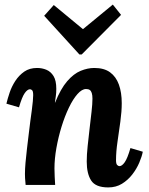

<svg xmlns="http://www.w3.org/2000/svg" viewBox="-20 -808 650 839"><path d="M453 11Q398 11 378.5 -19Q359 -49 359 -102Q359 -132 363 -169.5Q367 -207 371.5 -246Q376 -285 380 -319.5Q384 -354 384 -377Q384 -392 381 -401.5Q378 -411 372 -415Q366 -419 356 -419Q338 -419 318.5 -397Q299 -375 281 -337.5Q263 -300 249 -254.5Q235 -209 226.5 -161.5Q218 -114 218 -72Q218 -59 219 -35.5Q220 -12 221 0H92Q90 -21 89.5 -29.5Q89 -38 89 -48Q89 -69 91.5 -97.5Q94 -126 98 -159.5Q102 -193 106 -226Q109 -253 112.5 -278.5Q116 -304 119 -326.5Q122 -349 123.5 -366Q125 -383 125 -392Q125 -409 120.5 -413.5Q116 -418 111 -418Q100 -418 88 -401Q76 -384 63 -339L8 -355Q13 -376 22 -403Q31 -430 47 -454.5Q63 -479 86 -495Q109 -511 142 -511Q164 -511 183 -503Q202 -495 214 -475.5Q226 -456 226 -420Q226 -401 224 -389Q222 -377 220 -360H221Q245 -420 273.5 -453Q302 -486 332.5 -498.5Q363 -511 392 -511Q435 -511 461 -492Q487 -473 499.5 -438.5Q512 -404 512 -357Q512 -321 506 -277Q500 -233 493.5 -189Q487 -145 487 -108Q487 -92 492 -87Q497 -82 502 -82Q513 -82 525 -99Q537 -116 550 -161L604 -145Q600 -124 588.5 -97Q577 -70 558 -45.5Q539 -21 513 -5Q487 11 453 11ZM327 -570 173 -739 215 -786 342 -681H343L473 -788L509 -743L337 -570Z"/></svg>

Font: Lora Italic
Style: Italic
Weight: 400
Italic angle: -3°
Designer: Olga Karpushina, Alexei Vanyashin (Cyrillic)
Foundry: Cyreal
Version: Version 2.210; ttfautohint (v1.8.1.43-b0c9)